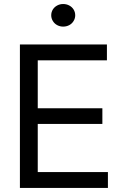

<svg xmlns="http://www.w3.org/2000/svg" viewBox="-20 -926 607 946"><path d="M78.1 -707V0H511.7V-78.1H166V-315.4H484.4V-392.6H166V-628.9H506.8V-707ZM261.7 -802.2C270.8 -797.4 280.6 -794.9 291 -794.9C302.1 -794.9 312.2 -797.4 321.3 -802.2C330.4 -807.1 337.6 -814 342.8 -822.8C348 -831.5 350.6 -840.8 350.6 -850.6C350.6 -861 348 -870.4 342.8 -878.9C337.6 -887.4 330.4 -894 321.3 -898.9C312.2 -903.8 302.1 -906.2 291 -906.2C280.6 -906.2 270.8 -903.8 261.7 -898.9C252.6 -894 245.4 -887.4 240.2 -878.9C235 -870.4 232.4 -861 232.4 -850.6C232.4 -840.8 235 -831.5 240.2 -822.8C245.4 -814 252.6 -807.1 261.7 -802.2Z"/></svg>

Font: Pretendard Variable
Style: Regular
Weight: 400
Designer: Base glyphs from Inter by Rasmus Andersson; Hangeul glyphs from Noto Sans CJK(Source Han Sans) by Jang Soo-young and Kan
Foundry: Kil Hyung-jin
Version: Version 1.309;Glyphs 3.2 (3225)